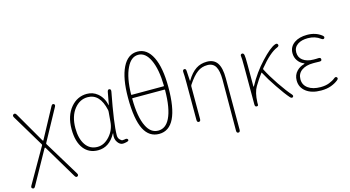

<svg xmlns="http://www.w3.org/2000/svg" viewBox="-102 -1224 3371 1848"><g transform="rotate(-15 1583.5 -300.0)"><path d="M55 192Q44 213 28 204Q12 196 24 175L223 -172Q227 -178 223 -184L32 -503Q20 -523 36 -533Q52 -542 64 -522L239 -219Q243 -213 245 -213Q247 -213 250 -219L409 -514Q420 -535 435 -527Q451 -519 439 -498L268 -184Q264 -178 268 -172L479 175Q491 195 476 204Q461 213 449 193L251 -139Q247 -145 245 -145Q243 -145 239 -139Z M734 13Q645 13 593 -52Q538 -122 538 -249Q538 -382 607 -464Q672 -540 767 -540Q827 -540 872 -503Q925 -460 943 -381Q944 -376 945 -381L968 -507Q973 -530 989 -527Q1006 -524 1002 -500Q943 -192 943 -79Q943 -53 958.5 -36.5Q974 -20 985 -20Q996 -20 1007 -22L1010 -23Q1032 -27 1038 -13Q1044 1 1020 7L1006 10Q993 13 979 13Q951 13 929 -18Q904 -52 914 -104Q915 -109 913.5 -109Q912 -109 909 -103Q845 13 734 13ZM737 -20Q803 -20 857.5 -80Q912 -140 918 -222L926 -317Q927 -328 925 -338Q888 -507 766 -507Q688 -507 634 -440Q576 -368 576 -249Q576 -144 618.5 -82Q661 -20 737 -20Z M1342 13Q1243 13 1193 -84Q1141 -186 1141 -400Q1141 -594 1193.5 -700.5Q1246 -807 1342 -807Q1438 -807 1490.5 -700.5Q1543 -594 1543 -400Q1543 13 1342 13ZM1458 -104Q1504 -197 1505 -381Q1505 -386 1500 -386H1183Q1178 -386 1178 -381Q1179 -197 1226 -104Q1267 -20 1342 -20Q1417 -20 1458 -104ZM1178 -424Q1178 -419 1183 -419H1500Q1505 -419 1505 -424Q1502 -590 1457 -684Q1414 -775 1342 -775Q1270 -775 1227 -684Q1181 -590 1178 -424Z M2081 198Q2063 198 2063 174L2065 -334Q2065 -422 2040 -464.5Q2015 -507 1959 -507Q1903 -507 1861 -476Q1815 -443 1763 -364Q1758 -356 1758 -347V-24Q1758 0 1740 0Q1722 0 1722 -24V-396Q1722 -474 1719 -501Q1717 -525 1735 -527Q1752 -528 1753 -504L1759 -406Q1759 -401 1762 -405Q1804 -476 1854 -509Q1901 -540 1963 -540Q2033 -540 2066 -491Q2099 -442 2099 -339V174Q2099 198 2081 198Z M2676 3Q2665 14 2648 -3Q2607 -49 2546 -140Q2487 -226 2448 -300Q2446 -304 2443 -300Q2407 -253 2368 -188Q2336 -135 2332 -36Q2332 -24 2332 -12Q2332 0 2316 0Q2299 0 2299 -24V-396Q2299 -486 2296 -500Q2291 -523 2308 -527Q2325 -531 2331 -508Q2335 -491 2335 -409V-196Q2335 -191 2337 -191Q2339 -191 2342 -197Q2406 -316 2497 -413Q2590 -513 2641 -531Q2663 -539 2669 -522Q2675 -506 2653 -497Q2577 -467 2471 -337Q2467 -332 2470 -326Q2509 -250 2568 -163Q2632 -69 2672 -25Q2688 -7 2676 3Z M2956 13Q2862 13 2807 -29.5Q2752 -72 2752 -141Q2752 -196 2788 -233Q2818 -264 2861 -275Q2867 -277 2867 -279.5Q2867 -282 2861 -284Q2826 -298 2803.5 -330.5Q2781 -363 2781 -405Q2781 -469 2834 -506Q2883 -540 2962 -540Q3046 -540 3105 -494Q3124 -479 3114 -466Q3104 -453 3085 -467Q3033 -507 2960 -507Q2898 -507 2860 -482Q2818 -454 2818 -403.5Q2818 -353 2855 -325Q2895 -294 2963 -294Q2975 -294 2987 -294L3010 -295Q3034 -296 3034 -277Q3035 -259 3010 -260L2971 -261Q2959 -261 2947 -261Q2877 -261 2833.5 -230Q2790 -199 2790 -142.5Q2790 -86 2836 -53Q2882 -20 2960 -20Q3009 -20 3046 -34.5Q3083 -49 3106 -68Q3124 -83 3135 -70Q3146 -57 3127 -42Q3099 -19 3056.5 -3Q3014 13 2956 13Z"/></g></svg>

Font: Resource Han Rounded JP ExtraLight
Style: Regular
Weight: 250
Designer: Cyano Hao (round all glyphs); Ryoko NISHIZUKA 西塚涼子 (kana, bopomofo & ideographs); Paul D. Hunt (Latin, Greek & Cyrillic)
Foundry: Cyano Hao
Version: 0.990